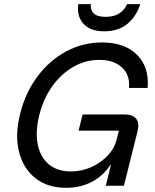

<svg xmlns="http://www.w3.org/2000/svg" viewBox="-20 -888 743 918"><path d="M295.8 10Q207.5 10 149.2 -36.2Q90.8 -82.5 70.8 -162.9Q50.8 -243.3 76.7 -345Q101.7 -445.8 159.2 -522.5Q216.7 -599.2 296.2 -642.1Q375.8 -685 467.5 -685Q576.7 -685 635.4 -625.8Q694.2 -566.7 685.8 -467.5H596.7Q602.5 -529.2 563.3 -565.4Q524.2 -601.7 455 -601.7Q388.3 -601.7 330.4 -568.3Q272.5 -535 230 -475.8Q187.5 -416.7 167.5 -336.7Q148.3 -257.5 160.4 -197.1Q172.5 -136.7 213.3 -102.5Q254.2 -68.3 318.3 -68.3Q370 -68.3 415.8 -88.8Q461.7 -109.2 494.6 -143.8Q527.5 -178.3 537.5 -220.8L548.3 -263.3H355.8L375 -340.8H576.7Q615 -340.8 631.2 -320Q647.5 -299.2 637.5 -260L572.5 0H485.8L510 -98.3H506.7Q473.3 -46.7 418.8 -18.3Q364.2 10 295.8 10ZM478.3 -738.3Q411.7 -738.3 379.2 -774.2Q346.7 -810 354.2 -868.3H414.2Q411.7 -840.8 427.9 -824.2Q444.2 -807.5 485 -807.5Q525.8 -807.5 550.8 -824.2Q575.8 -840.8 587.5 -868.3H650.8Q630.8 -807.5 587.9 -772.9Q545 -738.3 478.3 -738.3Z"/></svg>

Font: Funnel Sans
Style: Italic
Weight: 400
Italic angle: -14.036°
Version: Version 1.000; Beta; Release 5; Build 24; ttfautohint (v1.8.